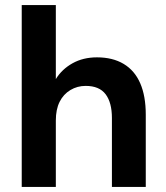

<svg xmlns="http://www.w3.org/2000/svg" viewBox="-20 -740 656 760"><path d="M66 0V-720H201V-427Q225 -466 267 -489.5Q309 -513 364 -513Q426 -513 469.5 -487Q513 -461 535 -410.5Q557 -360 557 -286V0H423V-273Q423 -334 398 -367Q373 -400 319 -400Q286 -400 258.5 -383.5Q231 -367 216 -337Q201 -307 201 -263V0Z"/></svg>

Font: DM Sans 17pt
Style: Bold
Weight: 700
Version: Version 4.004;gftools[0.9.30]